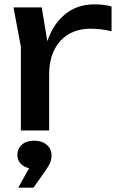

<svg xmlns="http://www.w3.org/2000/svg" viewBox="-20 -600 546 883"><path d="M172 -566 206 -360V0H76V-385L42 -566ZM396 -468Q340 -468 297 -443.5Q254 -419 230 -371Q206 -323 206 -256L176 -293Q181 -376 209.5 -440.5Q238 -505 290 -542.5Q342 -580 415 -580Q435 -580 456 -577.5Q477 -575 493 -570V-456Q471 -462 445 -465Q419 -468 396 -468ZM133 139 138 176Q103 176 81.5 158.5Q60 141 60 112Q60 83 81 65Q102 47 138 47Q173 47 195 66Q217 85 217 114Q217 135 209 152Q201 169 173 208L134 263H64Z"/></svg>

Font: Unbounded Variable
Style: Regular
Weight: 400
Designer: Luke Prowse, Jean-Baptiste Morizot, Fátima Lázaro, Florian Runge
Foundry: NaN
Version: Version 1.600;FEAKit 1.0